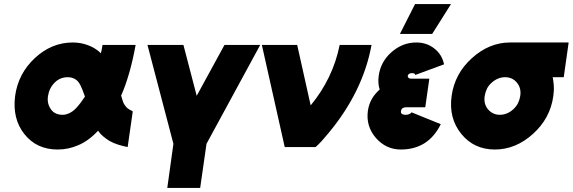

<svg xmlns="http://www.w3.org/2000/svg" viewBox="-20 -720 2804 940"><path d="M336 -512Q233 -512 151 -436Q69 -360 54 -250Q47 -195 58 -148.5Q69 -102 99 -64Q159 12 262 12Q315 12 363 -9Q389 -20 413.5 -38Q438 -56 460 -80Q471 -64 485.5 -52Q500 -40 516 -30Q536 -19 558 -12Q580 -5 605 0L630 -175Q620 -180 611.5 -185Q603 -190 597 -197Q592 -203 587.5 -210.5Q583 -218 581 -226Q580 -229 578 -235.5Q576 -242 573 -252Q594 -299 612 -361Q630 -423 644 -500H482Q480 -488 478 -477.5Q476 -467 474 -459Q471 -461 468.5 -464Q466 -467 463 -469Q439 -489 407 -500Q374 -512 336 -512ZM312 -342Q332 -342 347 -333Q362 -325 373 -304Q378 -294 384 -279.5Q390 -265 396 -247Q386 -232 375.5 -218Q365 -204 353 -191Q335 -172 315 -164Q308 -161 301 -159.5Q294 -158 286 -158Q249 -158 230 -184Q209 -213 215 -250Q221 -289 248 -316Q274 -342 312 -342Z M702 -500 829 -16 799 200H960L991 -16L1254 -500H1079L943 -251L878 -500Z M1262 -500 1374 0H1525Q1539 -12 1554.5 -29Q1570 -46 1588 -68Q1757 -271 1799 -500H1643Q1626 -416 1590 -342Q1554 -268 1501 -204L1435 -500Z M2082 -335H1991Q1984 -335 1980 -339Q1976 -343 1976 -348Q1978 -355 1982 -358Q1987 -362 1997 -362Q2012 -362 2013 -353L2154 -405Q2149 -429 2137.5 -448Q2126 -467 2107 -482Q2070 -512 2018 -512Q1950 -512 1896 -464Q1843 -417 1834 -348Q1829 -311 1839 -282Q1828 -272 1818.5 -261Q1809 -250 1802 -238Q1786 -211 1781 -177Q1771 -102 1820 -45Q1870 12 1942 12Q2077 12 2138 -112L1995 -170Q1986 -158 1966 -158Q1952 -158 1946 -164Q1942 -168 1943 -177Q1945 -183 1947 -187Q1955 -195 1971 -195H2062ZM1938 -554H2096L2188 -700H2012Z M2477 -512Q2375 -512 2290 -435Q2206 -359 2191 -250Q2176 -142 2238 -65Q2300 12 2403 12Q2505 12 2590 -65Q2674 -141 2689 -250Q2691 -264 2691.5 -277.5Q2692 -291 2691 -304Q2690 -314 2689 -323.5Q2688 -333 2686 -342H2740L2764 -512ZM2453 -342Q2489 -342 2511 -315Q2533 -288 2527 -250Q2524 -231 2516 -215Q2508 -199 2493 -185Q2463 -158 2427 -158Q2392 -158 2369 -185Q2347 -212 2353 -250Q2356 -269 2364 -285.5Q2372 -302 2387 -315Q2417 -342 2453 -342Z"/></svg>

Font: Unageo
Style: Black-Italic
Weight: 900
Designer: Richard Sepsi
Foundry: Richard Sepsi
Version: Version 2.000